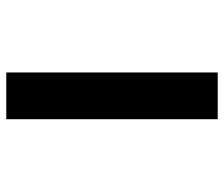

<svg xmlns="http://www.w3.org/2000/svg" viewBox="-71 -643 714 612"><g transform="rotate(-90 286.0 -337.0)"><path d="M212 -674V0H361V-674Z"/></g></svg>

Font: Noto Kufi Arabic
Style: Bold
Weight: 700
Designer: Monotype Design Team, David Williams, Khaled Hosny
Foundry: Google LLC
Version: Version 2.109